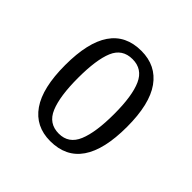

<svg xmlns="http://www.w3.org/2000/svg" viewBox="-104 -803 507 507"><g transform="rotate(45 149.0 -549.5)"><path d="M148 -380Q93 -380 63.5 -422.5Q34 -465 34 -550Q34 -719 150 -719Q205 -719 235 -677Q265 -635 265 -550Q265 -380 148 -380ZM150 -410Q187 -410 202 -446Q217 -482 217 -550Q217 -618 201.5 -652.5Q186 -687 149 -687Q111 -687 96.5 -652.5Q82 -618 82 -550Q82 -482 97 -446Q112 -410 150 -410Z"/></g></svg>

Font: Noto Serif ExtraCondensed Light
Style: Regular
Weight: 300
Width: 2
Designer: Monotype Design Team
Foundry: Monotype Imaging Inc.
Version: Version 2.014; ttfautohint (v1.8.4.7-5d5b)